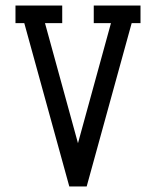

<svg xmlns="http://www.w3.org/2000/svg" viewBox="-20 -674 570 702"><path d="M493.7 -653.8V-589.4H461.4L296.9 7.8H233.4L68.8 -589.4H36.6V-653.8H207.5V-589.4H144.5L265.1 -150.4L385.7 -589.4H322.8V-653.8Z"/></svg>

Font: AzarMehrMonospaced
Style: SerifBold
Weight: 1
Designer: Amin Abedi
Version: Version 1.00